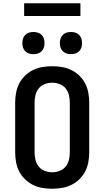

<svg xmlns="http://www.w3.org/2000/svg" viewBox="-20 -1149 640 1177"><path d="M300 8Q270 8 240 3Q210 -2 182.5 -15.5Q155 -29 133 -50.5Q111 -72 97.5 -98.5Q84 -125 78.5 -155Q73 -185 73 -215V-520Q73 -550 78.5 -580Q84 -610 97.5 -636.5Q111 -663 133 -684.5Q155 -706 182.5 -719.5Q210 -733 240 -738Q270 -743 300 -743Q330 -743 360 -738Q390 -733 417.5 -719.5Q445 -706 467 -684.5Q489 -663 502.5 -636.5Q516 -610 521.5 -580Q527 -550 527 -520V-215Q527 -185 521.5 -155Q516 -125 502.5 -98.5Q489 -72 467 -50.5Q445 -29 417.5 -15.5Q390 -2 360 3Q330 8 300 8ZM300 -93Q323 -93 345.5 -101.5Q368 -110 382.5 -128Q397 -146 402.5 -169Q408 -192 408 -215V-520Q408 -543 402.5 -566Q397 -589 382.5 -607Q368 -625 345.5 -633.5Q323 -642 300 -642Q277 -642 254.5 -633.5Q232 -625 217.5 -607Q203 -589 197.5 -566Q192 -543 192 -520V-215Q192 -192 197.5 -169Q203 -146 217.5 -128Q232 -110 254.5 -101.5Q277 -93 300 -93ZM415 -817Q401 -817 388 -821Q375 -825 365 -835Q355 -845 351 -858Q347 -871 347 -885Q347 -899 351 -912Q355 -925 365 -935Q375 -945 388 -949Q401 -953 415 -953Q429 -953 442 -949Q455 -945 465 -935Q475 -925 479 -912Q483 -899 483 -885Q483 -871 479 -858Q475 -845 465 -835Q455 -825 442 -821Q429 -817 415 -817ZM185 -817Q171 -817 158 -821Q145 -825 135 -835Q125 -845 121 -858Q117 -871 117 -885Q117 -899 121 -912Q125 -925 135 -935Q145 -945 158 -949Q171 -953 185 -953Q199 -953 212 -949Q225 -945 235 -935Q245 -925 249 -912Q253 -899 253 -885Q253 -871 249 -858Q245 -845 235 -835Q225 -825 212 -821Q199 -817 185 -817ZM128 -1051V-1129H473V-1051Z"/></svg>

Font: R Plex Mono
Style: Bold
Weight: 700
Monospace: yes
Designer: Belleve Invis
Foundry: Belleve Invis
Version: Version 31.8.0